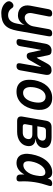

<svg xmlns="http://www.w3.org/2000/svg" viewBox="1060 -1686 853 3066"><g transform="rotate(90 1487.0 -153.5)"><path d="M332 0 354 -120Q330 -70 291 -41.5Q252 -13 200 -13Q156 -13 123.5 -27.5Q91 -42 70.5 -68.5Q50 -95 43.5 -130.5Q37 -166 45 -209L101 -502Q107 -532 123.5 -546Q140 -560 169 -560Q198 -560 210.5 -546Q223 -532 217 -502L165 -237Q161 -215 163 -194Q165 -173 174 -157Q183 -141 198.5 -131Q214 -121 239 -121Q264 -121 287 -134Q310 -147 328.5 -166.5Q347 -186 359 -210Q371 -234 375 -257L419 -502Q424 -532 440.5 -546Q457 -560 487 -560Q516 -560 527.5 -546Q539 -532 534 -502L445 0Q433 64 413 111.5Q393 159 360 190.5Q327 222 278.5 237.5Q230 253 163 253Q130 253 103 246Q76 239 53.5 227.5Q31 216 13.5 200Q-4 184 -16 165Q-22 156 -24.5 144Q-27 132 -25 121Q-23 110 -16.5 98.5Q-10 87 -1 78.5Q8 70 20 64.5Q32 59 46 59Q56 59 64.5 63Q73 67 79 76Q88 88 98 100.5Q108 113 122 122.5Q136 132 154.5 138Q173 144 198 144Q222 144 243.5 136Q265 128 282.5 110.5Q300 93 312.5 66Q325 39 332 0Z M1077 -46Q1072 -18 1055.5 -4Q1039 10 1011 10Q983 10 972 -4Q961 -18 965 -46L1022 -366Q1025 -380 1022 -381Q1019 -381 1011 -366L915 -199Q903 -176 887 -164.5Q871 -153 847 -153Q823 -153 811.5 -164.5Q800 -176 795 -199L759 -366Q755 -381 752.5 -381Q750 -381 748 -366L691 -46Q686 -18 669.5 -4Q653 10 625 10Q597 10 586 -4Q575 -18 580 -46L651 -445Q660 -498 689 -524Q718 -550 760 -550Q781 -550 795 -546Q809 -542 818 -533.5Q827 -525 831.5 -512.5Q836 -500 839 -484L869 -335Q873 -312 875 -312Q875 -312 876 -313Q878 -313 891 -335L972 -484Q989 -516 1013 -533Q1037 -550 1078 -550Q1118 -550 1137.5 -524.5Q1157 -499 1148 -448Z M1418 10Q1358 10 1318 -12Q1278 -34 1256 -73Q1234 -112 1229.5 -164Q1225 -216 1235 -276Q1246 -335 1269 -387Q1292 -439 1327.5 -477.5Q1363 -516 1411 -538Q1459 -560 1519 -560Q1579 -560 1619 -538Q1659 -516 1681 -477.5Q1703 -439 1708 -387.5Q1713 -336 1702 -276Q1691 -216 1668 -164Q1645 -112 1609 -73Q1573 -34 1525.5 -12Q1478 10 1418 10ZM1437 -95Q1467 -95 1492 -109Q1517 -123 1535.5 -147Q1554 -171 1567 -204Q1580 -237 1587 -276Q1594 -314 1593 -347Q1592 -380 1581.5 -403.5Q1571 -427 1551 -441Q1531 -455 1500 -455Q1470 -455 1445 -441Q1420 -427 1401.5 -403Q1383 -379 1370 -346Q1357 -313 1350 -275Q1344 -237 1345 -204Q1346 -171 1356.5 -147Q1367 -123 1386.5 -109Q1406 -95 1437 -95Z M1889 0Q1844 0 1826.5 -21.5Q1809 -43 1817 -88L1882 -462Q1890 -507 1915.5 -528.5Q1941 -550 1986 -550H2147Q2236 -550 2281 -512.5Q2326 -475 2315 -410Q2307 -362 2269 -331.5Q2231 -301 2178 -298L2177 -293Q2239 -289 2267.5 -252.5Q2296 -216 2285 -156Q2279 -120 2260 -91.5Q2241 -63 2211.5 -42.5Q2182 -22 2143.5 -11Q2105 0 2059 0ZM1957 -243 1938 -134Q1934 -112 1943 -101Q1952 -90 1974 -90H2070Q2113 -90 2140 -110Q2167 -130 2174 -167Q2181 -203 2160.5 -223Q2140 -243 2096 -243ZM2039 -460Q2017 -460 2004 -449Q1991 -438 1987 -416L1971 -323H2105Q2143 -323 2167.5 -341Q2192 -359 2199 -392Q2204 -424 2185.5 -442Q2167 -460 2129 -460Z M2555 10Q2519 10 2489 -3Q2459 -16 2439 -44.5Q2419 -73 2412.5 -118.5Q2406 -164 2418 -230Q2430 -298 2455 -358.5Q2480 -419 2517 -463.5Q2554 -508 2601.5 -534Q2649 -560 2706 -560Q2754 -560 2777 -537Q2797 -517 2805 -488Q2808 -497 2811 -507Q2821 -535 2839.5 -547.5Q2858 -560 2885 -560Q2913 -560 2921.5 -547Q2930 -534 2921 -507Q2902 -450 2887.5 -395Q2873 -340 2864 -283.5Q2855 -227 2851.5 -167.5Q2848 -108 2852 -42Q2853 -15 2841.5 -2.5Q2830 10 2802 10Q2774 10 2759 -3Q2744 -16 2742 -42Q2740 -80 2740 -115Q2731 -99 2722 -85Q2692 -41 2650.5 -15.5Q2609 10 2555 10ZM2593 -99Q2619 -99 2644.5 -113Q2670 -127 2692.5 -153Q2715 -179 2732 -216.5Q2749 -254 2757 -302Q2762 -329 2764.5 -355.5Q2767 -382 2763 -403Q2759 -424 2746 -437.5Q2733 -451 2706 -451Q2676 -451 2648.5 -433.5Q2621 -416 2598 -385.5Q2575 -355 2558 -314Q2541 -273 2533 -226Q2523 -168 2537 -133.5Q2551 -99 2593 -99Z"/></g></svg>

Font: Maple Mono SemiBold
Style: Italic
Weight: 600
Italic angle: -10°
Monospace: yes
Designer: subframe7536
Version: Version 7.000